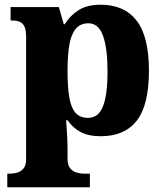

<svg xmlns="http://www.w3.org/2000/svg" viewBox="-20 -566 698 816"><path d="M11 230V172H24Q36 172 52 168Q68 164 79.5 150.5Q91 137 91 110V-408Q91 -439 83.5 -454Q76 -469 62.5 -474Q49 -479 31 -479H25V-536H230L251 -463H255Q277 -499 313.5 -522.5Q350 -546 408 -546Q508 -546 560.5 -478.5Q613 -411 613 -265Q613 -120 561.5 -53.5Q510 13 408 13Q356 13 322.5 -5Q289 -23 267 -55H261Q262 -39 263.5 -18.5Q265 2 266 22Q267 42 267 60V108Q267 136 278.5 149.5Q290 163 306 167.5Q322 172 333 172H362V230ZM354 -65Q398 -65 417.5 -113.5Q437 -162 437 -263Q437 -360 418 -413.5Q399 -467 356 -467Q321 -467 301.5 -443Q282 -419 274.5 -374Q267 -329 267 -265Q267 -196 274.5 -152Q282 -108 301 -86.5Q320 -65 354 -65Z"/></svg>

Font: Noto Serif Bengali ExtraBold
Style: Regular
Weight: 800
Designer: Juan Bruce, Universal Thirst, Indian Type Foundry and the Monotype Design Team.
Foundry: Monotype Imaging Inc.
Version: Version 2.003